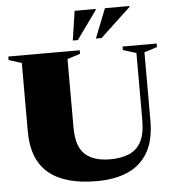

<svg xmlns="http://www.w3.org/2000/svg" viewBox="-61 -991 959 1063"><g transform="rotate(-5 418.0 -460.0)"><path d="M714 -300V-672.5L640.5 -695.5V-715H830V-695.5L758.5 -672.5V-292.5Q758.5 -185 719.2 -117Q680 -49 607.5 -17Q535 15 434.5 15Q256.5 15 166.8 -60.5Q77 -136 77 -292.5V-672.5L5.5 -695.5V-715H402.5V-695.5L331 -672.5V-290.5Q331 -187 378.5 -143Q426 -99 517.5 -99Q579.5 -99 623.2 -117.2Q667 -135.5 690.5 -179.2Q714 -223 714 -300ZM497.5 -772 562 -935H698V-930L529 -772ZM369 -772 393.5 -935H510.5V-930L397 -772Z"/></g></svg>

Font: Newsreader 72pt ExtraBold
Style: Regular
Weight: 800
Designer: Hugues Gentile
Foundry: Production Type
Version: Version 1.003; ttfautohint (v1.8.3)